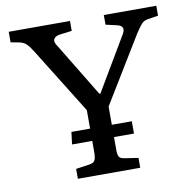

<svg xmlns="http://www.w3.org/2000/svg" viewBox="-79 -782 860 861"><g transform="rotate(-10 351.0 -351.5)"><path d="M207 0V-45L269 -54Q290 -57 295 -69.5Q300 -82 300 -105V-156H208L215 -212H300V-296L113 -597Q98 -621 86 -632.5Q74 -644 53 -648L16 -655V-703H295V-658L240 -651Q219 -648 212 -635.5Q205 -623 221 -601L368 -359H373L514 -597Q529 -620 523.5 -632Q518 -644 497 -648L449 -659V-703H688V-658L639 -650Q621 -647 610 -634Q599 -621 582 -595L399 -295V-212H490V-156H399V-101Q399 -77 404 -67Q409 -57 431 -54L491 -45V0Z"/></g></svg>

Font: Literata 18pt
Style: Regular
Weight: 400
Designer: Latin by Veronika Burian and Jose Scaglione. Greek by Irene Vlachou. Cyrillic by Vera Evstafieva.
Foundry: TypeTogether
Version: Version 3.103;gftools[0.9.29]